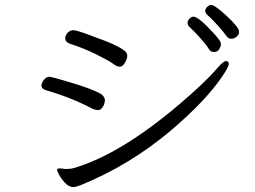

<svg xmlns="http://www.w3.org/2000/svg" viewBox="-20 -783 1040 783"><path d="M390 -401Q408 -389 408 -373L406 -363Q404 -353 397 -343.5Q390 -334 380 -334Q370 -334 358 -339Q271 -385 174 -413Q149 -420 149 -433Q149 -446 159.5 -458Q170 -470 180.5 -470Q191 -470 273.5 -445Q356 -420 390 -401ZM231 -96 244 -94H251Q273 -94 289 -100Q474 -157 707 -354Q817 -447 866 -505Q891 -534 902 -534Q913 -534 913 -522Q913 -510 884 -468Q817 -370 676 -250Q507 -108 309 -28Q289 -20 279 -20Q252 -20 224 -65Q213 -84 213 -90Q213 -96 220 -96ZM267 -604Q246 -611 246 -627Q246 -638 255.5 -649Q265 -660 279.5 -660Q294 -660 372 -630Q454 -601 484 -579Q499 -569 499 -556Q499 -543 489.5 -527Q480 -511 468.5 -511Q457 -511 442 -522.5Q427 -534 375 -560Q323 -586 267 -604ZM769 -715Q791 -715 860 -638Q874 -621 877.5 -615Q881 -609 881 -601.5Q881 -594 874 -582.5Q867 -571 852.5 -571Q838 -571 831 -584Q824 -597 797.5 -627Q771 -657 751 -675Q745 -681 745 -690Q745 -699 752.5 -707Q760 -715 769 -715ZM906 -633Q892 -653 865.5 -682Q839 -711 828 -720Q817 -729 817 -738Q817 -747 825 -755Q833 -763 841 -763Q849 -763 866.5 -750Q884 -737 904.5 -718Q925 -699 940 -681.5Q955 -664 955 -653Q955 -642 945 -633.5Q935 -625 924 -625Q913 -625 906 -633Z"/></svg>

Font: LXGW WenKai Mono Lite
Style: Regular
Weight: 400
Monospace: yes
Designer: LXGW / Fontworks Inc.
Foundry: LXGW / Fontworks Inc.
Version: Version 1.520; June 14, 2025